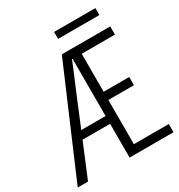

<svg xmlns="http://www.w3.org/2000/svg" viewBox="-210 -1054 1118 1196"><g transform="rotate(-30 349.5 -456.5)"><path d="M653 -913H356V-863H653ZM437 -59V-377H621V-436H437V-709H676V-768H328L-1 0H73L174 -243H372V0H688V-59ZM197 -299 259 -449C295 -538 333 -623 368 -711H372V-299Z"/></g></svg>

Font: Kawkab Mono Light
Style: Regular
Weight: 300
Monospace: yes
Designer: Abdullah Arif
Foundry: Abdullah Arif
Version: Version 1.000;PS 000.500;hotconv 1.0.88;makeotf.lib2.5.64775